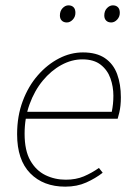

<svg xmlns="http://www.w3.org/2000/svg" viewBox="-20 -686 508 718"><path d="M224 12Q142 12 93 -38Q44 -88 44 -184Q44 -252 65 -308Q86 -364 121.5 -404.5Q157 -445 200.5 -467.5Q244 -490 290 -490Q341 -490 372.5 -468.5Q404 -447 418 -409Q432 -371 432 -322Q432 -306 430.5 -291.5Q429 -277 426 -264.5Q423 -252 420 -242H68L74 -268H398Q401 -283 402.5 -297.5Q404 -312 404 -328Q404 -362 393 -393Q382 -424 356.5 -444Q331 -464 288 -464Q248 -464 209.5 -443Q171 -422 140 -384.5Q109 -347 90.5 -296Q72 -245 72 -186Q72 -123 93.5 -85.5Q115 -48 150 -31Q185 -14 226 -14Q264 -14 293.5 -26.5Q323 -39 350 -58L364 -40Q337 -19 302.5 -3.5Q268 12 224 12ZM230 -602Q218 -602 211 -609Q204 -616 204 -628Q204 -645 214 -655.5Q224 -666 236 -666Q248 -666 255 -659Q262 -652 262 -638Q262 -623 252 -612.5Q242 -602 230 -602ZM396 -602Q384 -602 377 -609Q370 -616 370 -628Q370 -645 380 -655.5Q390 -666 402 -666Q414 -666 421 -659Q428 -652 428 -638Q428 -623 418 -612.5Q408 -602 396 -602Z"/></svg>

Font: Source Sans 3 ExtraLight
Style: Italic
Weight: 250
Italic angle: -11°
Designer: Paul D. Hunt
Foundry: Adobe
Version: Version 3.046;hotconv 1.0.118;makeotfexe 2.5.65603